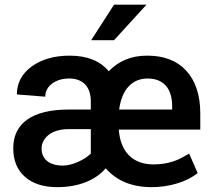

<svg xmlns="http://www.w3.org/2000/svg" viewBox="-20 -770 884 800"><path d="M359.9 -602.5H455.1L590.3 -750.5H455.1ZM612.3 9.8C648.9 9.8 684.6 4.4 718.8 -5.9C752.4 -16.1 780.8 -30.8 803.7 -48.8L768.1 -129.9L738.3 -113.3C703.6 -94.2 663.6 -85 619.1 -85C531.7 -85 481 -139.6 475.1 -230H814.5V-296.9C814.5 -373.5 794.9 -432.6 756.3 -475.1C717.8 -517.1 663.6 -538.1 594.7 -538.1C593.8 -538.1 592.8 -538.1 591.8 -538.1C527.8 -538.1 475.1 -516.6 433.1 -473.1C397 -516.6 342.8 -538.1 270 -538.1C206.1 -538.1 153.3 -522.9 112.3 -493.2C70.8 -462.9 50.3 -423.8 50.3 -376.5L168.5 -367.2C168.5 -388.7 177.7 -406.7 196.8 -421.4C215.3 -435.5 239.3 -442.9 269 -442.9C326.2 -442.9 358.4 -407.2 358.4 -348.1V-313.5H265.1C113.3 -313.5 35.2 -255.4 35.2 -152.3C35.2 -101.6 51.3 -62 84 -33.2C116.7 -4.4 161.6 9.8 218.8 9.8C306.2 9.8 377.9 -18.6 420.4 -68.8C465.8 -16.6 529.8 9.8 612.3 9.8ZM594.7 -442.9C660.6 -442.9 697.3 -401.9 697.3 -328.1V-313.5H476.6C486.8 -396 530.3 -442.9 594.7 -442.9ZM241.7 -80.1C184.6 -80.1 153.3 -107.9 153.3 -150.4C153.3 -173.3 163.1 -192.4 182.6 -208C202.1 -223.1 229 -231.4 262.7 -231.9H358.4V-129.9C343.8 -115.7 325.2 -104 303.2 -94.7C281.2 -85 260.7 -80.1 241.7 -80.1Z"/></svg>

Font: Roboto Medium
Style: Regular
Weight: 500
Designer: Google
Version: Version 2.137; 2017